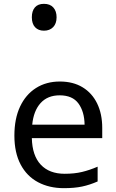

<svg xmlns="http://www.w3.org/2000/svg" viewBox="-20 -971 604 1001"><path d="M292 -546Q361 -546 410.5 -516Q460 -486 486.5 -431.5Q513 -377 513 -304V-251H146Q148 -160 192.5 -112.5Q237 -65 317 -65Q368 -65 407.5 -74.5Q447 -84 489 -102V-25Q448 -7 408 1.5Q368 10 313 10Q237 10 178.5 -21Q120 -52 87.5 -113.5Q55 -175 55 -264Q55 -352 84.5 -415Q114 -478 167.5 -512Q221 -546 292 -546ZM291 -474Q228 -474 191.5 -433.5Q155 -393 148 -321H421Q420 -389 389 -431.5Q358 -474 291 -474ZM209 -811Q180 -811 163 -829Q146 -847 146 -881Q146 -914 162 -932.5Q178 -951 209 -951Q241 -951 258 -932Q275 -913 275 -881Q275 -848 257 -829.5Q239 -811 209 -811Z"/></svg>

Font: Noto Sans Tifinagh Azawagh
Style: Regular
Weight: 400
Designer: JamraPatel
Foundry: JamraPatel LLC
Version: Version 2.006; ttfautohint (v1.8.4.7-5d5b)